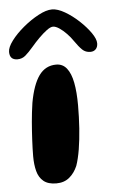

<svg xmlns="http://www.w3.org/2000/svg" viewBox="-70 -677 438 734"><g transform="rotate(-5 149.0 -310.0)"><path d="M116.5 22.5Q85 22.5 67.5 8Q50 -6.5 43.5 -31.5Q37 -56.5 37 -88.5Q37 -102 37.5 -117.2Q38 -132.5 38.8 -149.5Q39.5 -166.5 40.8 -184Q42 -201.5 43.5 -219.8Q45 -238 47.2 -256.5Q49.5 -275 52 -292.5Q64.5 -361.5 89.2 -395.8Q114 -430 155 -430Q180 -430 195.5 -410.5Q211 -391 218 -354.8Q225 -318.5 225 -267.5Q225 -245.5 224.2 -223Q223.5 -200.5 222 -179.2Q220.5 -158 218.2 -137.8Q216 -117.5 213 -99.5Q210 -81.5 206.2 -65.8Q202.5 -50 198 -37.5Q186.5 -10.5 166.5 6Q146.5 22.5 116.5 22.5ZM10 -463Q-20 -463 -20 -494Q-20 -511.5 -1.5 -536.2Q17 -561 45.8 -585Q74.5 -609 104.8 -625.2Q135 -641.5 157.5 -641.5Q179 -641.5 206.5 -625.5Q234 -609.5 259.5 -585.8Q285 -562 301.8 -538Q318.5 -514 318.5 -497.5Q318.5 -483.5 310.8 -475.2Q303 -467 290 -467Q271.5 -467 259 -479Q246.5 -491 231 -513.5Q221 -528.5 207.2 -542.8Q193.5 -557 179.8 -566.2Q166 -575.5 155.5 -575.5Q146 -575.5 131.2 -564.5Q116.5 -553.5 100.8 -537.8Q85 -522 71.5 -506Q53.5 -485 40.5 -474Q27.5 -463 10 -463Z"/></g></svg>

Font: Gluten Thin Medium
Style: Regular
Weight: 500
Version: Version 1.300